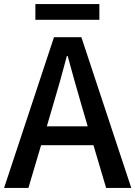

<svg xmlns="http://www.w3.org/2000/svg" viewBox="-20 -919 662 939"><path d="M153 -822H466V-899H153ZM0 0H119L181 -209H437L499 0H622L378 -737H244ZM209 -301 238 -400C262 -480 285 -561 307 -645H311C334 -562 356 -480 380 -400L409 -301Z"/></svg>

Font: Noto Sans JP Medium
Style: Regular
Weight: 500
Designer: Ryoko NISHIZUKA 西塚涼子 (kana, bopomofo & ideographs); Paul D. Hunt (Latin, Greek & Cyrillic); Sandoll Communications 산돌커뮤니
Foundry: Adobe
Version: Version 2.004;hotconv 1.0.118;makeotfexe 2.5.65603